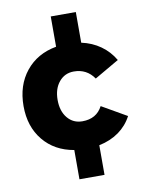

<svg xmlns="http://www.w3.org/2000/svg" viewBox="-93 -770 786 994"><g transform="rotate(-10 300.0 -273.0)"><path d="M547.9 -124Q522.9 -76.2 478.8 -44.7Q434.6 -13.2 375 -1V154.8H243.2V1Q142.1 -16.1 83 -88.1Q23.9 -160.2 23.9 -268.1Q23.9 -377.4 83 -450.7Q142.1 -523.9 243.2 -542V-701.2H375V-540Q431.2 -527.8 474.9 -496.8Q518.6 -465.8 545.9 -418.9L417 -344.2Q378.9 -399.9 311 -399.9Q263.2 -399.9 233.2 -363.8Q203.1 -327.6 203.1 -269Q203.1 -210 232.9 -174.1Q262.7 -138.2 311 -138.2Q385.3 -138.2 417 -199.2Z"/></g></svg>

Font: Montserrat-Arabic
Style: Bold
Weight: 700
Designer: Mohamed Gaber
Foundry: Kief Type Foundry
Version: Version 5.008;PS 005.008;hotconv 1.0.88;makeotf.lib2.5.64775